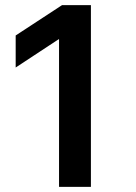

<svg xmlns="http://www.w3.org/2000/svg" viewBox="-20 -727 528 747"><path d="M333.7 0H209.7V-642L310 -641.3L41 -464.3V-589L221.3 -707H333.7Z"/></svg>

Font: 42dot Sans Light
Style: Regular
Weight: 300
Designer: 42dot
Version: Version 1.000